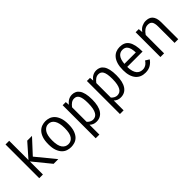

<svg xmlns="http://www.w3.org/2000/svg" viewBox="115 -1756 2958 2958"><g transform="rotate(-45 1594.0 -277.5)"><path d="M80 0V-735H160V-315L358 -540H462L245 -305L495 0H393L160 -285V0Z M548 -270Q548 -353 567.5 -408Q587 -463 618.5 -495.5Q650 -528 689.5 -541.5Q729 -555 768 -555Q806 -555 845 -542Q884 -529 915.5 -496.5Q947 -464 967 -409Q987 -354 987 -270Q987 -186 967.5 -132Q948 -78 917 -46.5Q886 -15 846.5 -2.5Q807 10 768 10Q730 10 690.5 -2.5Q651 -15 619.5 -47Q588 -79 568 -133Q548 -187 548 -270ZM632 -270Q632 -156 669.5 -104Q707 -52 769 -52Q831 -52 867.5 -103Q904 -154 904 -270Q904 -328 894 -370Q884 -412 866 -439.5Q848 -467 823 -480Q798 -493 768 -493Q709 -493 670.5 -438.5Q632 -384 632 -270Z M1130 180V-540H1198L1203 -476Q1229 -513 1265.5 -534Q1302 -555 1347 -555Q1383 -555 1414 -540.5Q1445 -526 1467.5 -494Q1490 -462 1502.5 -409.5Q1515 -357 1515 -281Q1515 -139 1465 -64.5Q1415 10 1321 10Q1286 10 1258 -2Q1230 -14 1210 -35V180ZM1328 -489Q1293 -489 1264.5 -469.5Q1236 -450 1210 -415V-98Q1233 -73 1257.5 -61.5Q1282 -50 1305 -50Q1334 -50 1357 -62.5Q1380 -75 1396.5 -103Q1413 -131 1422 -176Q1431 -221 1431 -286Q1431 -346 1424 -385Q1417 -424 1403.5 -447Q1390 -470 1371 -479.5Q1352 -489 1328 -489Z M1658 180V-540H1726L1731 -476Q1757 -513 1793.5 -534Q1830 -555 1875 -555Q1911 -555 1942 -540.5Q1973 -526 1995.5 -494Q2018 -462 2030.5 -409.5Q2043 -357 2043 -281Q2043 -139 1993 -64.5Q1943 10 1849 10Q1814 10 1786 -2Q1758 -14 1738 -35V180ZM1856 -489Q1821 -489 1792.5 -469.5Q1764 -450 1738 -415V-98Q1761 -73 1785.5 -61.5Q1810 -50 1833 -50Q1862 -50 1885 -62.5Q1908 -75 1924.5 -103Q1941 -131 1950 -176Q1959 -221 1959 -286Q1959 -346 1952 -385Q1945 -424 1931.5 -447Q1918 -470 1899 -479.5Q1880 -489 1856 -489Z M2578 -91Q2552 -50 2505 -20Q2458 10 2388 10Q2339 10 2299 -6.5Q2259 -23 2230 -57Q2201 -91 2185 -142.5Q2169 -194 2169 -265Q2169 -341 2185.5 -396Q2202 -451 2231.5 -486.5Q2261 -522 2300.5 -538.5Q2340 -555 2385 -555Q2435 -555 2472.5 -538.5Q2510 -522 2535 -485.5Q2560 -449 2572.5 -392Q2585 -335 2585 -254H2251Q2252 -197 2263.5 -158.5Q2275 -120 2294 -97Q2313 -74 2338.5 -64Q2364 -54 2393 -54Q2417 -54 2436.5 -61.5Q2456 -69 2471 -80Q2486 -91 2497 -104.5Q2508 -118 2515 -130ZM2385 -493Q2329 -493 2295 -451Q2261 -409 2253 -318H2502Q2500 -367 2491.5 -400.5Q2483 -434 2468 -454.5Q2453 -475 2432.5 -484Q2412 -493 2385 -493Z M2720 0V-540H2788L2794 -469Q2826 -516 2868.5 -535.5Q2911 -555 2951 -555Q2986 -555 3015 -545.5Q3044 -536 3064.5 -514Q3085 -492 3096.5 -456.5Q3108 -421 3108 -369V0H3028V-354Q3028 -393 3022 -419.5Q3016 -446 3004.5 -461.5Q2993 -477 2975 -483.5Q2957 -490 2933 -490Q2893 -490 2860 -466Q2827 -442 2800 -400V0Z"/></g></svg>

Font: Carrois Gothic
Style: Regular
Weight: 400
Designer: Ralph du Carrois
Foundry: Ralph du Carrois
Version: Version 1.002